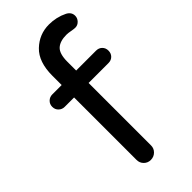

<svg xmlns="http://www.w3.org/2000/svg" viewBox="-236 -794 852 852"><g transform="rotate(-45 190.0 -367.5)"><path d="M290 -653Q249 -653 228.5 -634Q208 -615 208 -565V-510H333Q350 -510 361 -499Q372 -488 372 -471Q372 -454 361 -443Q350 -432 333 -432H208V-40Q208 -21 194.5 -8Q181 5 162 5Q143 5 130 -8Q117 -21 117 -40V-432H58Q42 -432 30.5 -443Q19 -454 19 -471Q19 -488 30.5 -499Q42 -510 58 -510H117V-568Q117 -655 161.5 -697.5Q206 -740 267 -740Q314 -740 354 -720Q377 -708 377 -685Q377 -670 366 -658.5Q355 -647 340 -647Q332 -647 316 -650Q300 -653 290 -653Z"/></g></svg>

Font: Varela Round
Style: Regular
Weight: 400
Designer: Joe Prince
Foundry: Joe Prince
Version: Version 1.000